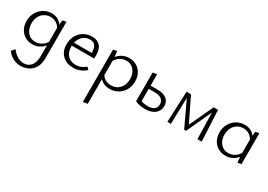

<svg xmlns="http://www.w3.org/2000/svg" viewBox="4 -1173 3092 2216"><g transform="rotate(30 1549.5 -64.5)"><path d="M447 -418V72Q447 144 418 193Q389 242 341.5 265.5Q294 289 240 289Q187 289 139.5 265Q92 241 58 193L97 150Q129 196 171.5 220.5Q214 245 257 245Q314 245 351 203Q388 161 388 74V-69Q326 5 234 5Q178 5 134.5 -21Q91 -47 67 -93Q43 -139 43 -197Q43 -259 71 -309.5Q99 -360 147.5 -389Q196 -418 254 -418Q342 -418 391 -350L398 -408ZM388 -115V-305Q366 -339 334 -357Q302 -375 263 -375Q218 -375 182 -353Q146 -331 126 -292Q106 -253 106 -203Q106 -130 145 -83Q184 -36 248 -36Q287 -36 323.5 -55Q360 -74 388 -115Z M944 -62Q873 4 777 4Q687 4 632 -49.5Q577 -103 577 -194Q577 -259 605 -310Q633 -361 682 -389.5Q731 -418 791 -418Q864 -418 900.5 -375.5Q937 -333 937 -258Q937 -225 935 -210H637V-201Q637 -126 677.5 -82.5Q718 -39 786 -39Q858 -39 916 -91ZM643 -252H879V-256Q879 -377 787 -377Q734 -377 695 -343Q656 -309 643 -252Z M1478 -216Q1478 -153 1450 -102.5Q1422 -52 1373 -23.5Q1324 5 1264 5Q1181 5 1133 -49V280L1073 289V-408L1122 -418L1131 -343Q1193 -418 1286 -418Q1343 -418 1386.5 -392Q1430 -366 1454 -320Q1478 -274 1478 -216ZM1414 -211Q1414 -282 1375.5 -328.5Q1337 -375 1273 -375Q1233 -375 1196.5 -355.5Q1160 -336 1133 -294V-103Q1154 -71 1186 -55Q1218 -39 1257 -39Q1327 -39 1370.5 -86.5Q1414 -134 1414 -211Z M1912 -139Q1912 -75 1864 -36.5Q1816 2 1731 2Q1660 2 1601 -25V-408L1656 -417V-265H1749Q1826 -265 1869 -232Q1912 -199 1912 -139ZM1858 -129Q1858 -174 1827 -198Q1796 -222 1740 -222H1656V-58Q1696 -43 1746 -43Q1802 -43 1830 -65.5Q1858 -88 1858 -129Z M2433 0 2425 -351 2272 -18H2246L2089 -351L2080 0H2033L2051 -412H2110L2264 -95L2412 -412H2470L2490 0Z M3018 -418V-5L2969 5L2962 -70Q2901 4 2806 4Q2749 4 2705.5 -22Q2662 -48 2638 -93.5Q2614 -139 2614 -197Q2614 -259 2642.5 -309.5Q2671 -360 2719.5 -389Q2768 -418 2827 -418Q2869 -418 2904 -401.5Q2939 -385 2963 -352L2969 -408ZM2960 -121V-299Q2916 -375 2833 -375Q2788 -375 2752.5 -353Q2717 -331 2697 -291.5Q2677 -252 2677 -202Q2677 -131 2716 -84.5Q2755 -38 2819 -38Q2860 -38 2896.5 -58Q2933 -78 2960 -121Z"/></g></svg>

Font: Ysabeau Infant Semilight
Style: Regular
Weight: 300
Designer: Christian Thalmann (Catharsis Fonts)
Version: Version 0.003